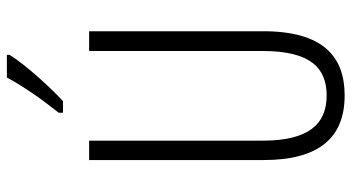

<svg xmlns="http://www.w3.org/2000/svg" viewBox="-246 -740 997 544"><g transform="rotate(-90 252.0 -468.5)"><path d="M368 -939V-947H304C277 -898 246 -853 204 -800V-788H237C277 -825 339 -893 368 -939ZM435 -221V-714H379V-222C379 -87 331 -41 253 -41C172 -41 125 -92 125 -222V-714H70V-220C70 -62 134 10 253 10C364 10 435 -52 435 -221Z"/></g></svg>

Font: Noto Sans Devanagari UI ExtraCondensed Light
Style: Regular
Weight: 300
Width: 2
Designer: Jelle Bosma - Monotype Design Team
Foundry: Monotype Imaging Inc.
Version: Version 2.004